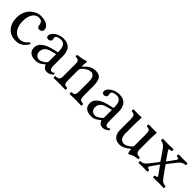

<svg xmlns="http://www.w3.org/2000/svg" viewBox="234 -1424 2418 2418"><g transform="rotate(45 1443.0 -215.5)"><path d="M397.9 -90.8Q374 -51.3 346.4 -28.3Q318.8 -5.4 293.2 2.2Q267.6 9.8 234.9 9.8Q142.1 9.8 89.6 -49.8Q37.1 -109.4 37.1 -208Q37.1 -259.3 55.2 -303.7Q73.2 -348.1 102.5 -377.2Q131.8 -406.2 168.2 -422.6Q204.6 -439 242.2 -439Q313 -439 354 -412.6Q395 -386.2 395 -344.2Q395 -323.2 379.6 -311.5Q364.3 -299.8 346.2 -299.8Q312 -299.8 308.1 -335.9Q306.2 -351.6 303.2 -362.1Q300.3 -372.6 293.2 -383.5Q286.1 -394.5 272 -400.1Q257.8 -405.8 236.8 -405.8Q186.5 -405.8 154.8 -358.4Q123 -311 123 -230Q123 -144 161.6 -91.6Q200.2 -39.1 256.8 -39.1Q325.7 -39.1 377 -105Q392.6 -103 397.9 -90.8Z M715.8 -232.9 636.7 -211.9Q542 -187 542 -102.1Q542 -75.2 560.8 -53Q579.6 -30.8 613.8 -30.8Q647.9 -30.8 701.7 -74.2Q715.8 -85 715.8 -100.1ZM715.8 -47.9H713.9L693.8 -32.2Q660.6 -6.3 639.9 1.7Q619.1 9.8 585 9.8Q528.3 9.8 493.7 -16.1Q459 -42 459 -98.1Q459 -147.9 504.4 -186.3Q549.8 -224.6 624 -243.2L710 -264.2Q715.8 -266.1 715.8 -275.9Q715.8 -405.8 634.8 -405.8Q601.6 -405.8 576.7 -395.3Q551.8 -384.8 551.8 -363.8Q551.8 -350.1 553.7 -344.2Q556.6 -338.4 556.6 -326.2Q556.6 -314.5 544.7 -303.7Q532.7 -293 512.7 -293Q478 -293 478 -328.1Q478 -354.5 502 -380.4Q525.9 -406.2 564.5 -422.6Q603 -439 643.1 -439Q667 -439 687 -435.3Q707 -431.6 727.5 -420.4Q748 -409.2 762.2 -391.1Q776.4 -373 785.2 -342Q793.9 -311 793.9 -270V-121.1Q793.9 -106.9 794.2 -98.6Q794.4 -90.3 795.7 -78.9Q796.9 -67.4 799.3 -61Q801.8 -54.7 806.2 -48.3Q810.5 -42 817.6 -39.1Q824.7 -36.1 834 -36.1Q843.3 -36.1 849.6 -40Q856 -43.9 859.4 -47.9Q862.8 -51.8 864.7 -51.8Q867.7 -51.8 872.8 -45.9Q877.9 -40 877.9 -35.2Q877.9 -31.7 867.4 -21.5Q856.9 -11.2 835.9 -0.7Q814.9 9.8 793 9.8Q774.4 9.8 759.8 3.9Q745.1 -2 736.6 -11.5Q728 -21 723.1 -29.8Q718.3 -38.6 715.8 -47.9Z M1063.5 -357.9Q1106 -405.3 1142.8 -422.1Q1179.7 -439 1221.2 -439Q1277.8 -439 1304.2 -404.8Q1331.5 -368.2 1331.5 -271V-122.1Q1331.5 -104 1332.5 -91.6Q1333.5 -79.1 1335 -69.1Q1336.4 -59.1 1340.3 -53.2Q1344.2 -47.4 1348.4 -43.2Q1352.5 -39.1 1360.8 -36.6Q1369.1 -34.2 1377 -33Q1384.8 -31.7 1398.4 -30.8Q1401.9 -26.4 1401.9 -14.4Q1401.9 -2.4 1398.4 2Q1312.5 0 1292.5 0Q1274.4 0 1190.4 2Q1187 -2.4 1187 -14.4Q1187 -26.4 1190.4 -30.8Q1212.4 -32.7 1222.4 -35.4Q1232.4 -38.1 1240.5 -47.6Q1248.5 -57.1 1250.5 -73.7Q1252.4 -90.3 1252.4 -122.1V-273.9Q1252.4 -326.2 1240.2 -351.1Q1231.4 -368.2 1217 -377.7Q1202.6 -387.2 1187.5 -387.2Q1131.8 -387.2 1071.3 -328.1Q1054.2 -309.1 1054.2 -286.1V-122.1Q1054.2 -90.3 1055.9 -73.7Q1057.6 -57.1 1065.4 -47.6Q1073.2 -38.1 1083 -35.4Q1092.8 -32.7 1114.3 -30.8Q1118.7 -26.4 1118.7 -14.4Q1118.7 -2.4 1114.3 2Q1030.3 0 1015.6 0Q987.3 0 905.3 2Q900.9 -2.4 900.9 -14.4Q900.9 -26.4 905.3 -30.8Q922.4 -32.2 931.4 -33.4Q940.4 -34.7 950 -38.3Q959.5 -42 963.1 -47.4Q966.8 -52.7 970.5 -63.2Q974.1 -73.7 974.9 -87.2Q975.6 -100.6 975.6 -122.1V-316.9Q975.6 -339.4 973.4 -351.3Q971.2 -363.3 962.9 -370.6Q954.6 -377.9 943.8 -380.4Q933.1 -382.8 910.2 -384.8Q908.7 -389.6 907.7 -398.9Q906.7 -408.2 908.2 -413.1Q1005.9 -425.8 1046.4 -441.9Q1058.6 -441.9 1058.6 -434.1Q1053.2 -387.7 1053.2 -357.9Q1053.2 -344.2 1063.5 -357.9Z M1708 -232.9 1628.9 -211.9Q1534.2 -187 1534.2 -102.1Q1534.2 -75.2 1553 -53Q1571.8 -30.8 1606 -30.8Q1640.1 -30.8 1693.8 -74.2Q1708 -85 1708 -100.1ZM1708 -47.9H1706.1L1686 -32.2Q1652.8 -6.3 1632.1 1.7Q1611.3 9.8 1577.1 9.8Q1520.5 9.8 1485.8 -16.1Q1451.2 -42 1451.2 -98.1Q1451.2 -147.9 1496.6 -186.3Q1542 -224.6 1616.2 -243.2L1702.1 -264.2Q1708 -266.1 1708 -275.9Q1708 -405.8 1627 -405.8Q1593.8 -405.8 1568.8 -395.3Q1543.9 -384.8 1543.9 -363.8Q1543.9 -350.1 1545.9 -344.2Q1548.8 -338.4 1548.8 -326.2Q1548.8 -314.5 1536.9 -303.7Q1524.9 -293 1504.9 -293Q1470.2 -293 1470.2 -328.1Q1470.2 -354.5 1494.1 -380.4Q1518.1 -406.2 1556.6 -422.6Q1595.2 -439 1635.3 -439Q1659.2 -439 1679.2 -435.3Q1699.2 -431.6 1719.7 -420.4Q1740.2 -409.2 1754.4 -391.1Q1768.6 -373 1777.3 -342Q1786.1 -311 1786.1 -270V-121.1Q1786.1 -106.9 1786.4 -98.6Q1786.6 -90.3 1787.8 -78.9Q1789.1 -67.4 1791.5 -61Q1793.9 -54.7 1798.3 -48.3Q1802.7 -42 1809.8 -39.1Q1816.9 -36.1 1826.2 -36.1Q1835.4 -36.1 1841.8 -40Q1848.1 -43.9 1851.6 -47.9Q1855 -51.8 1856.9 -51.8Q1859.9 -51.8 1865 -45.9Q1870.1 -40 1870.1 -35.2Q1870.1 -31.7 1859.6 -21.5Q1849.1 -11.2 1828.1 -0.7Q1807.1 9.8 1785.2 9.8Q1766.6 9.8 1752 3.9Q1737.3 -2 1728.8 -11.5Q1720.2 -21 1715.3 -29.8Q1710.4 -38.6 1708 -47.9Z M2088.4 9.8Q2059.6 9.8 2037.1 2.2Q2014.6 -5.4 2000.2 -18.1Q1985.8 -30.8 1976.6 -48.6Q1967.3 -66.4 1963.4 -85.4Q1959.5 -104.5 1959.5 -126V-317.9Q1959.5 -365.2 1947 -380.1Q1934.6 -395 1897.5 -397.9Q1893.1 -402.3 1893.1 -414.6Q1893.1 -426.8 1897.5 -431.2Q1971.7 -429.2 1999.5 -429.2Q2024.9 -429.2 2034.7 -431.2Q2042.5 -431.2 2042.5 -424.8Q2038.6 -351.6 2038.6 -321.8V-140.1Q2038.6 -108.9 2046.6 -86.9Q2054.7 -64.9 2067.9 -54.9Q2081.1 -44.9 2093.3 -41Q2105.5 -37.1 2118.7 -37.1Q2156.7 -37.1 2212.4 -85Q2222.7 -93.8 2225.6 -101.3Q2228.5 -108.9 2228.5 -124V-316.9Q2228.5 -365.2 2216.3 -380.4Q2204.1 -395.5 2166.5 -397.9Q2162.1 -402.3 2162.1 -414.6Q2162.1 -426.8 2166.5 -431.2Q2240.7 -429.2 2268.6 -429.2Q2293.9 -429.2 2303.7 -431.2Q2311.5 -431.2 2311.5 -424.8Q2307.6 -351.6 2307.6 -321.8V-129.9Q2307.6 -90.8 2321 -75.7Q2334.5 -60.5 2380.4 -57.1Q2384.8 -52.7 2384.8 -43.5Q2384.8 -34.2 2380.4 -29.8Q2296.4 -20.5 2259.8 9.8Q2249.5 13.2 2240.7 9.8Q2229.5 -25.4 2229.5 -48.8Q2229.5 -52.2 2227.5 -53.2Q2225.6 -54.2 2222.9 -53.2Q2220.2 -52.2 2217.8 -50.3Q2142.6 9.8 2088.4 9.8Z M2578.6 -357.9 2639.6 -268.1Q2644 -261.7 2648.2 -260.5Q2652.3 -259.3 2654.1 -261Q2655.8 -262.7 2658.7 -266.1L2723.6 -356.9Q2728.5 -363.8 2731.4 -368.9Q2734.4 -374 2734.9 -377.9Q2735.4 -381.8 2736.1 -384.5Q2736.8 -387.2 2733.4 -389.4Q2730 -391.6 2728.8 -392.6Q2727.5 -393.6 2720.7 -394.8Q2713.9 -396 2711.4 -396.2Q2709 -396.5 2699.7 -397.9Q2695.3 -402.3 2695.3 -414.6Q2695.3 -426.8 2699.7 -431.2Q2773.9 -429.2 2783.7 -429.2Q2806.6 -429.2 2856.4 -431.2Q2860.8 -426.8 2860.8 -414.6Q2860.8 -402.3 2856.4 -397.9Q2825.2 -395.5 2805.2 -385.5Q2785.2 -375.5 2759.3 -342.8L2675.3 -235.8Q2670.4 -228.5 2675.3 -221.2L2765.6 -94.2Q2781.2 -72.3 2793 -60.5Q2805.7 -47.4 2818.1 -41.5Q2830.6 -35.6 2838.1 -34.2Q2845.7 -32.7 2860.4 -31.2Q2863.8 -30.8 2865.7 -30.8Q2870.1 -26.4 2870.1 -14.4Q2870.1 -2.4 2865.7 2Q2791.5 0 2781.2 0Q2751.5 0 2677.2 2Q2672.9 -2.4 2672.9 -14.4Q2672.9 -26.4 2677.2 -30.8L2686.5 -32.2Q2692.4 -33.2 2694.6 -33.4Q2696.8 -33.7 2701.2 -34.9Q2705.6 -36.1 2706.5 -37.1L2710 -40Q2711.9 -42.5 2711.2 -44.9Q2710.4 -47.4 2710 -51Q2709.5 -54.7 2706.5 -59.6L2699.7 -70.3L2690.4 -84L2632.3 -164.1Q2627.9 -169.4 2625.2 -170.4Q2622.6 -171.4 2620.4 -169.7Q2618.2 -168 2614.3 -162.1L2551.3 -70.8Q2543.5 -59.6 2542 -52.2Q2540 -44.9 2544.7 -40.8Q2549.3 -36.6 2555.4 -34.4Q2561.5 -32.2 2573.2 -30.8Q2577.6 -26.4 2577.6 -14.4Q2577.6 -2.4 2573.2 2Q2499 0 2489.3 0Q2473.1 0 2464.1 0.2Q2455.1 0.5 2443.4 1Q2431.6 1.5 2417.5 2Q2413.1 -2.4 2413.1 -14.4Q2413.1 -26.4 2417.5 -30.8Q2431.6 -31.7 2437.5 -32.2Q2443.4 -32.7 2454.3 -35.6Q2465.3 -38.6 2472.9 -44.2Q2480.5 -49.8 2491.5 -60.3Q2502.4 -70.8 2514.6 -86.9L2598.6 -194.8Q2603.5 -200.7 2597.7 -210L2510.3 -336.9Q2471.2 -393.6 2420.4 -397.9Q2416 -402.3 2416 -414.6Q2416 -426.8 2420.4 -431.2Q2494.6 -429.2 2506.3 -429.2Q2533.2 -429.2 2607.4 -431.2Q2611.8 -426.8 2611.8 -414.6Q2611.8 -402.3 2607.4 -397.9Q2602.5 -397.5 2594.2 -396.5Q2585.9 -395.5 2583.3 -395Q2580.6 -394.5 2575.4 -393.3Q2570.3 -392.1 2569.3 -391.4Q2568.4 -390.6 2566.4 -388.4Q2564.5 -386.2 2565.2 -383.8Q2565.9 -381.3 2567.4 -377.4Q2568.8 -373.5 2571.3 -369.1Z"/></g></svg>

Font: Linux Libertine G
Style: Regular
Weight: 400
Designer: Philipp H. Poll
Foundry: Philipp H. Poll
Version: Version 4.7.5